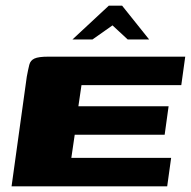

<svg xmlns="http://www.w3.org/2000/svg" viewBox="-20 -661 677 681"><path d="M21 0 75 -389Q80 -416 84 -431.5Q88 -447 102.5 -453.5Q117 -460 150 -460H637L623 -359H269L258 -284H578L564 -183H245L233 -101H587L573 0ZM237 -521 366 -641H413L509 -521H433L379 -571L308 -521Z"/></svg>

Font: Genos ExtraBold
Style: Italic
Weight: 800
Italic angle: -8°
Version: Version 1.010